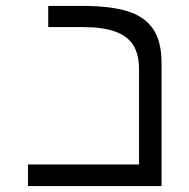

<svg xmlns="http://www.w3.org/2000/svg" viewBox="-20 -629 640 649"><path d="M74.5 -73H450V-395Q450 -444.5 430.8 -475.8Q411.5 -507 369.5 -522.2Q327.5 -537.5 259.5 -537.5H143V-609H259.5Q353 -609 411 -591Q469 -573 497.5 -531Q526 -489 526 -417V0H74.5Z"/></svg>

Font: JuliaMono Light
Style: Regular
Weight: 300
Monospace: yes
Designer: cormullion
Foundry: corm
Version: Version 0.054; ttfautohint (v1.8.4)